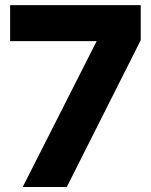

<svg xmlns="http://www.w3.org/2000/svg" viewBox="-20 -748 604 768"><path d="M70.8 0 366.2 -582.5V-583.5H20.5V-727.5H543V-587.4L247.1 0Z"/></svg>

Font: Inter Display ExtraBold
Style: Regular
Weight: 800
Designer: Rasmus Andersson
Foundry: rsms
Version: Version 4.000;git-a52131595